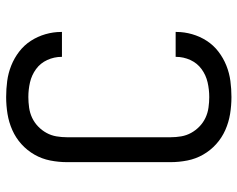

<svg xmlns="http://www.w3.org/2000/svg" viewBox="-96 -688 791 640"><g transform="rotate(90 300.0 -367.5)"><path d="M303 8Q276 8 249.5 4.5Q223 1 198 -9Q173 -19 151.5 -35.5Q130 -52 115.5 -74.5Q101 -97 93.5 -123Q86 -149 86 -175Q86 -176 86 -177Q86 -178 86 -178H169Q169 -178 169 -177.5Q169 -177 169 -177Q169 -152 179.5 -129Q190 -106 210 -91.5Q230 -77 254 -71.5Q278 -66 303 -66Q320 -66 338 -68.5Q356 -71 372 -78.5Q388 -86 401 -98.5Q414 -111 422.5 -126.5Q431 -142 434 -159.5Q437 -177 437 -195V-540Q437 -558 434 -575.5Q431 -593 422.5 -608.5Q414 -624 401 -636.5Q388 -649 372 -656.5Q356 -664 338 -666.5Q320 -669 303 -669Q278 -669 254 -663.5Q230 -658 210 -643.5Q190 -629 179.5 -606Q169 -583 169 -558Q169 -558 169 -557.5Q169 -557 169 -557H86Q86 -557 86 -558Q86 -559 86 -560Q86 -586 93.5 -612Q101 -638 115.5 -660.5Q130 -683 151.5 -699.5Q173 -716 198 -726Q223 -736 249.5 -739.5Q276 -743 303 -743Q331 -743 359 -738.5Q387 -734 413 -722.5Q439 -711 460 -692Q481 -673 495 -648.5Q509 -624 514.5 -596Q520 -568 520 -540V-195Q520 -167 514.5 -139Q509 -111 495 -86.5Q481 -62 460 -43Q439 -24 413 -12.5Q387 -1 359 3.5Q331 8 303 8Z"/></g></svg>

Font: Bmono
Style: Regular
Weight: 400
Monospace: yes
Designer: Belleve Invis
Foundry: Belleve Invis
Version: Version 11.2.2; ttfautohint (v1.8.2)